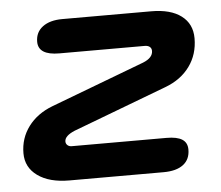

<svg xmlns="http://www.w3.org/2000/svg" viewBox="-42 -536 672 583"><g transform="rotate(-5 294.0 -245.0)"><path d="M15 -94Q15 -140 41.5 -175.5Q68 -211 115 -229L401 -337Q431 -349 431 -370Q431 -378 425.5 -382.5Q420 -387 410 -387H150Q86 -387 86 -428Q86 -457 108 -473.5Q130 -490 168 -490H439Q498 -490 530.5 -465.5Q563 -441 563 -397Q563 -348 536.5 -311.5Q510 -275 462 -257L176 -149Q145 -136 145 -119Q145 -112 150 -107.5Q155 -103 163 -103H452Q484 -103 499.5 -93Q515 -83 515 -62Q515 -32 494 -16Q473 0 434 0H147Q86 0 50.5 -25.5Q15 -51 15 -94Z"/></g></svg>

Font: Kodchasan
Style: Bold Italic
Weight: 700
Italic angle: -10°
Version: Version 1.000; ttfautohint (v1.6)